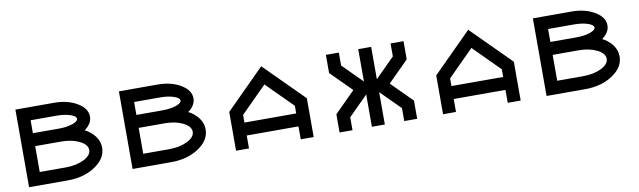

<svg xmlns="http://www.w3.org/2000/svg" viewBox="-43 -1288 6085 1827"><g transform="rotate(-10 3000.0 -375.0)"><path d="M500 -750Q628.9 -750 720.7 -695.3Q812.5 -640.6 812.5 -562.5Q812.5 -494.1 740.2 -441.4Q753.9 -435.5 765.6 -427.7Q875 -353.5 875 -250Q875 -146.5 765.6 -73.2Q656.2 0 500 0H125V-750ZM500 -125Q603.5 -125 676.8 -161.1Q750 -197.3 750 -250Q750 -302.7 676.8 -338.9Q603.5 -375 500 -375H250V-125ZM500 -500Q578.1 -500 632.8 -518.6Q687.5 -537.1 687.5 -562.5Q687.5 -587.9 632.8 -606.4Q578.1 -625 500 -625H250V-500Z M1500 -750Q1628.9 -750 1720.7 -695.3Q1812.5 -640.6 1812.5 -562.5Q1812.5 -494.1 1740.2 -441.4Q1753.9 -435.5 1765.6 -427.7Q1875 -353.5 1875 -250Q1875 -146.5 1765.6 -73.2Q1656.2 0 1500 0H1125V-750ZM1500 -125Q1603.5 -125 1676.8 -161.1Q1750 -197.3 1750 -250Q1750 -302.7 1676.8 -338.9Q1603.5 -375 1500 -375H1250V-125ZM1500 -500Q1578.1 -500 1632.8 -518.6Q1687.5 -537.1 1687.5 -562.5Q1687.5 -587.9 1632.8 -606.4Q1578.1 -625 1500 -625H1250V-500Z M2875 0H2750V-125H2250V0H2125V-375L2500 -750L2875 -375ZM2750 -250V-324.2L2500 -574.2L2250 -324.2V-250Z M3750 -625V-750H3875V-574.2L3675.8 -375L3875 -175.8V0H3750V-125L3562.5 -312.5V0H3437.5V-312.5L3250 -125V0H3125V-175.8L3324.2 -375L3125 -574.2V-750H3250V-625L3437.5 -437.5V-750H3562.5V-437.5Z M4875 0H4750V-125H4250V0H4125V-375L4500 -750L4875 -375ZM4750 -250V-324.2L4500 -574.2L4250 -324.2V-250Z M5500 -750Q5628.9 -750 5720.7 -695.3Q5812.5 -640.6 5812.5 -562.5Q5812.5 -494.1 5740.2 -441.4Q5753.9 -435.5 5765.6 -427.7Q5875 -353.5 5875 -250Q5875 -146.5 5765.6 -73.2Q5656.2 0 5500 0H5125V-750ZM5500 -125Q5603.5 -125 5676.8 -161.1Q5750 -197.3 5750 -250Q5750 -302.7 5676.8 -338.9Q5603.5 -375 5500 -375H5250V-125ZM5500 -500Q5578.1 -500 5632.8 -518.6Q5687.5 -537.1 5687.5 -562.5Q5687.5 -587.9 5632.8 -606.4Q5578.1 -625 5500 -625H5250V-500Z"/></g></svg>

Font: Xanmono
Style: Regular
Weight: 400
Designer: GGBotNet
Foundry: GGBotNet
Version: 1.00